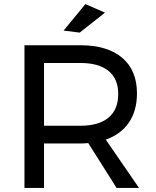

<svg xmlns="http://www.w3.org/2000/svg" viewBox="-20 -922 763 942"><path d="M552 0 413 -220Q389 -218 374 -218H196V0H100V-700H374Q507 -700 579.5 -638.5Q652 -577 652 -464Q652 -379 612.5 -321Q573 -263 499 -237L662 0ZM374 -305Q464 -305 512 -344.5Q560 -384 560 -461Q560 -536 512 -574.5Q464 -613 374 -613H196V-305ZM399 -902 495 -860 371 -762 292 -772Z"/></svg>

Font: Montserrat arm2
Style: Regular
Weight: 400
Designer: Julieta Ulanovsky
Foundry: Julieta Ulanovsky
Version: Version 6.000